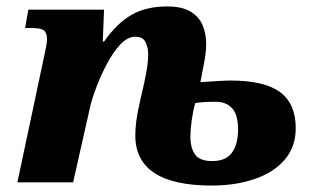

<svg xmlns="http://www.w3.org/2000/svg" viewBox="-20 -566 977 596"><path d="M637 10Q400 10 400 -146Q400 -168 403.5 -193.5Q407 -219 416 -258Q430 -316 435 -346Q440 -376 440 -399Q440 -417 432 -434.5Q424 -452 400 -452Q376 -452 353.5 -428Q331 -404 311.5 -367Q292 -330 277.5 -291Q263 -252 257 -222L207 0H34L118 -396Q121 -409 123.5 -422.5Q126 -436 126 -444Q126 -463 117 -471Q108 -479 79 -479H58L68 -536H303L299 -437H303Q343 -494 388.5 -520Q434 -546 499 -546Q545 -546 571.5 -530Q598 -514 609 -487.5Q620 -461 620 -430Q620 -410 616.5 -388Q613 -366 609 -348Q607 -338 605.5 -328.5Q604 -319 602 -311Q632 -313 657.5 -314.5Q683 -316 695 -316Q801 -316 849.5 -280Q898 -244 898 -168Q898 -110 863.5 -70Q829 -30 769.5 -10Q710 10 637 10ZM639 -66Q681 -66 700 -92Q719 -118 719 -164Q719 -209 701 -229.5Q683 -250 649 -250Q624 -250 610.5 -249Q597 -248 586 -246Q579 -221 575 -192Q571 -163 571 -142Q571 -107 585.5 -86.5Q600 -66 639 -66Z"/></svg>

Font: Noto Serif ExtraBold
Style: Italic
Weight: 800
Italic angle: -12°
Designer: Monotype Design Team
Foundry: Monotype Imaging Inc.
Version: Version 2.013